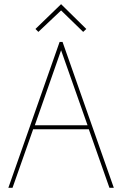

<svg xmlns="http://www.w3.org/2000/svg" viewBox="-20 -901 584 921"><path d="M394 -762 273 -881 150 -762 164 -748 273 -851 379 -748ZM526 0 280 -700H266L20 0H40L139 -281H406L505 0ZM147 -300 273 -660 400 -300Z"/></svg>

Font: Advent Pro Thin
Style: Regular
Weight: 250
Version: Version 3.000